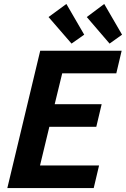

<svg xmlns="http://www.w3.org/2000/svg" viewBox="-20 -949 636 969"><path d="M17 0 183 -693H594L567 -579H294L256 -423H493L466 -309H229L182 -114H480L453 0ZM341 -729 225 -863 315 -929 405 -774ZM533 -729 418 -863 506 -929 596 -774Z"/></svg>

Font: Ubuntu Sans Mono
Style: Italic
Weight: 400
Italic angle: -13.5°
Monospace: yes
Designer: Dalton Maag Ltd
Foundry: Dalton Maag Ltd
Version: Version 1.006